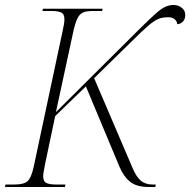

<svg xmlns="http://www.w3.org/2000/svg" viewBox="-40 -749 762 769"><path d="M-20 0 -18 -10H18Q55 -10 70 -23Q85 -36 95 -81L210 -621Q218 -655 218 -672Q218 -693 205 -699Q192 -705 166 -705H130L132 -714H371L369 -705H333Q308 -705 294 -699.5Q280 -694 271.5 -678Q263 -662 255 -629L184 -300L530 -644Q563 -676 583.5 -694.5Q604 -713 620.5 -721Q637 -729 655 -729Q674 -729 688 -718Q702 -707 702 -689Q702 -673 693 -663Q684 -653 670 -652Q669 -664 659.5 -672Q650 -680 633 -680Q619 -680 605.5 -677Q592 -674 573 -661Q554 -648 522 -617L337 -436L491 -76Q506 -40 524.5 -25Q543 -10 571 -10H584L582 0H557Q507 0 481 -21Q455 -42 439 -80L304 -403L181 -284L141 -94Q138 -77 135.5 -64.5Q133 -52 133 -43Q133 -22 146 -16Q159 -10 185 -10H222L220 0Z"/></svg>

Font: Noto Serif Display ExtraLight
Style: Italic
Weight: 200
Italic angle: -12°
Designer: Monotype Design Team
Foundry: Monotype Imaging Inc.
Version: Version 2.009